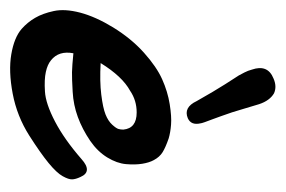

<svg xmlns="http://www.w3.org/2000/svg" viewBox="-159 -436 554 372"><g transform="rotate(90 118.0 -250.0)"><path d="M95.2 -409.2Q92.3 -414.1 86.4 -422.9Q80.6 -431.6 78.1 -435.8Q75.7 -439.9 72.3 -446.8Q68.8 -453.6 66.9 -460.9Q56.2 -491.7 84 -502.9Q99.6 -509.8 112.8 -503.9Q127 -495.6 133.8 -475.1Q135.7 -469.7 142.6 -445.8Q149.4 -421.9 157.2 -400.9Q159.2 -395 162.8 -385.5Q166.5 -376 168.7 -369.6Q170.9 -363.3 170.9 -361.8Q175.3 -343.3 161.1 -336.9Q140.1 -328.1 127.9 -354Q108.9 -387.7 95.2 -409.2ZM274.9 -128.9Q279.3 -119.6 279.5 -112.8Q279.8 -106 273.4 -94.5Q267.1 -83 247.8 -67.1Q228.5 -51.3 194.8 -29.8Q157.2 -5.9 113.5 2.4Q69.8 10.7 37.1 5.1Q4.4 -0.5 -12.2 -15.1Q-24.9 -26.4 -33.4 -41Q-42 -55.7 -46.6 -77.1Q-51.3 -98.6 -43.5 -128.4Q-35.6 -158.2 -15.1 -191.9Q6.8 -227.5 34.2 -252Q61.5 -276.4 85.4 -287.1Q109.4 -297.9 133.8 -301.8Q158.2 -305.7 173.6 -304.4Q189 -303.2 200.2 -299.8Q217.3 -293.9 226.8 -288.1Q236.3 -282.2 242.2 -271Q247.1 -262.2 249.3 -248.5Q251.5 -234.9 250 -217.3Q248.5 -199.7 237.1 -180.9Q225.6 -162.1 205.1 -147.9Q182.1 -132.3 158.7 -123.8Q135.3 -115.2 109.9 -113.8Q84.5 -112.3 71.8 -112.5Q59.1 -112.8 35.2 -115.2Q29.8 -86.9 48.8 -71.8Q57.1 -64.9 71.5 -61.8Q85.9 -58.6 109.4 -60.1Q132.8 -61.5 167.5 -79.6Q202.1 -97.7 240.2 -130.9Q264.6 -152.8 274.9 -128.9ZM107.9 -225.1Q80.1 -210 54.2 -168Q89.4 -166 115.2 -169.2Q141.1 -172.4 153.8 -177.5Q166.5 -182.6 173.6 -190.4Q180.7 -198.2 181.9 -202.6Q183.1 -207 183.1 -211.9Q180.7 -237.8 149.9 -237.8Q126.5 -237.8 107.9 -225.1Z"/></g></svg>

Font: Florida Vibes
Style: Regular
Weight: 400
Italic angle: -30°
Designer: Turbologo.com
Foundry: Turbologo.com
Version: Version 1.000;hotconv 1.0.109;makeotfexe 2.5.65596